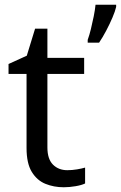

<svg xmlns="http://www.w3.org/2000/svg" viewBox="-20 -780 510 810"><path d="M264 -62Q284 -62 305 -65.5Q326 -69 339 -73V-6Q325 1 299 5.5Q273 10 249 10Q207 10 171.5 -4.5Q136 -19 114 -55Q92 -91 92 -156V-468H16V-510L93 -545L128 -659H180V-536H335V-468H180V-158Q180 -109 203.5 -85.5Q227 -62 264 -62ZM470 -751Q466 -733 454.5 -706Q443 -679 428 -650.5Q413 -622 398 -600H350V-612Q357 -631 363.5 -657.5Q370 -684 375.5 -711.5Q381 -739 383 -760H470Z"/></svg>

Font: Noto Sans Ethiopic
Style: Regular
Weight: 400
Designer: Monotype Design Team
Foundry: Monotype Imaging Inc.
Version: Version 2.102; ttfautohint (v1.8.4.7-5d5b)